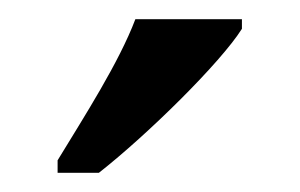

<svg xmlns="http://www.w3.org/2000/svg" viewBox="-20 -786 312 200"><path d="M40 -619V-606H83C134 -646 210 -721 232 -756V-766H121C104 -721 68 -665 40 -619Z"/></svg>

Font: Noto Serif Hebrew Condensed Medium
Style: Regular
Weight: 500
Width: 3
Designer: Monotype Design Team
Foundry: Monotype Imaging Inc.
Version: Version 2.004